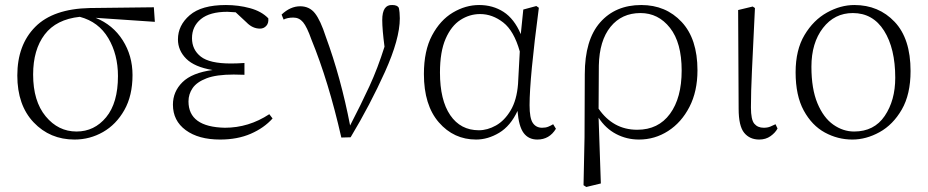

<svg xmlns="http://www.w3.org/2000/svg" viewBox="-20 -542 3699 765"><path d="M277 14Q179 14 114 -54.5Q49 -123 49 -241Q49 -363 120.5 -435Q192 -507 338 -510L593 -513L597 -455L361 -471Q430 -443 469 -381.5Q508 -320 508 -243Q508 -161 475.5 -103.5Q443 -46 390.5 -16Q338 14 277 14ZM298 -475Q204 -465 158 -404.5Q112 -344 112 -245Q112 -139 162 -78.5Q212 -18 285 -18Q356 -18 403 -75Q450 -132 450 -239Q450 -325 411.5 -390Q373 -455 298 -475Z M857 14Q771 14 720 -23.5Q669 -61 669 -125Q669 -177 707 -214.5Q745 -252 827 -263Q755 -275 722 -308Q689 -341 689 -385Q689 -441 736 -481.5Q783 -522 880 -522Q930 -522 976 -509.5Q1022 -497 1049 -469Q1051 -450 1041 -439Q1031 -428 1016 -428Q986 -428 962 -453L919 -493L886 -495Q816 -495 780.5 -466Q745 -437 745 -390Q745 -344 780 -316.5Q815 -289 900 -289Q923 -289 954 -291V-244Q926 -245 911 -245Q842 -245 803 -230Q764 -215 747.5 -191Q731 -167 731 -138Q731 -36 876 -33Q971 -33 1053 -87L1066 -70Q1032 -32 979 -9Q926 14 857 14Z M1340 6Q1289 -218 1221 -384Q1203 -435 1187.5 -453.5Q1172 -472 1149 -472Q1125 -472 1110 -464L1102 -484Q1137 -517 1176 -517Q1213 -517 1235 -489Q1257 -461 1278 -396Q1338 -233 1375 -42Q1419 -127 1452 -198.5Q1485 -270 1512 -356Q1503 -425 1503 -462Q1503 -524 1543 -522Q1563 -522 1569 -511Q1573 -493 1573 -469Q1573 -387 1514 -256Q1455 -125 1377 5Z M1877 14Q1788 14 1728.5 -54.5Q1669 -123 1669 -247Q1669 -340 1701.5 -401Q1734 -462 1784.5 -492Q1835 -522 1889 -522Q1944 -522 1986.5 -494.5Q2029 -467 2055 -406L2065 -504L2117 -518L2127 -511Q2090 -230 2090 -123Q2090 -71 2103 -52Q2116 -33 2140 -33Q2154 -33 2164 -37Q2174 -41 2184 -47L2195 -29Q2169 14 2121 14Q2086 14 2066.5 -12Q2047 -38 2042 -100Q2014 -40 1969 -13Q1924 14 1877 14ZM2051 -337Q2028 -419 1985 -452.5Q1942 -486 1893 -486Q1851 -486 1814.5 -462.5Q1778 -439 1755.5 -387.5Q1733 -336 1733 -253Q1733 -143 1774 -83Q1815 -23 1888 -23Q1922 -23 1956 -42Q1990 -61 2014.5 -102Q2039 -143 2044 -207Z M2305 196 2309 5 2310 -246Q2310 -383 2371 -452.5Q2432 -522 2535 -522Q2633 -522 2696 -454.5Q2759 -387 2759 -262Q2759 -178 2727 -116Q2695 -54 2642 -20Q2589 14 2526 14Q2477 14 2435 -8Q2393 -30 2365 -73L2374 189L2316 203ZM2365 -109Q2393 -68 2431.5 -46.5Q2470 -25 2519 -25Q2603 -25 2649.5 -88.5Q2696 -152 2696 -261Q2696 -372 2649.5 -431Q2603 -490 2532 -490Q2457 -490 2412.5 -435Q2368 -380 2366 -281Z M3005 14Q2967 14 2945 -13Q2923 -40 2923 -109L2921 -502L2979 -516L2988 -510Q2980 -343 2976 -259Q2972 -175 2972 -114Q2972 -65 2985.5 -49Q2999 -33 3023 -33Q3038 -33 3049 -37.5Q3060 -42 3070 -47L3078 -30Q3069 -13 3050 0.5Q3031 14 3005 14Z M3376 14Q3318 14 3266.5 -14Q3215 -42 3182.5 -101.5Q3150 -161 3150 -254Q3150 -343 3185.5 -402.5Q3221 -462 3275 -492Q3329 -522 3384 -522Q3481 -522 3544.5 -455Q3608 -388 3608 -259Q3608 -166 3573 -105.5Q3538 -45 3484.5 -15.5Q3431 14 3376 14ZM3383 -18Q3463 -18 3505 -80Q3547 -142 3547 -232Q3547 -349 3502.5 -419.5Q3458 -490 3378 -490Q3305 -490 3259 -430.5Q3213 -371 3213 -276Q3213 -188 3237 -130.5Q3261 -73 3300 -45.5Q3339 -18 3383 -18Z"/></svg>

Font: Minh Nguyen ExtraLight
Style: Regular
Weight: 250
Designer: Ryoko NISHIZUKA 西塚涼子 (kana & ideographs); Frank Grießhammer (Latin, Greek & Cyrillic); Wenlong ZHANG 张文龙 (bopomofo); San
Foundry: Adobe
Version: Version 1.100;July 7, 2023;FontCreator 14.0.0.2814 64-bit